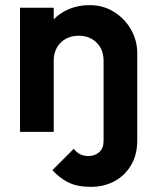

<svg xmlns="http://www.w3.org/2000/svg" viewBox="-20 -513 602 747"><path d="M333 214Q281 214 246.5 197Q212 180 184 149L267 66Q279 81 292.5 87.5Q306 94 324 94Q349 94 366 79Q383 64 383 35V-163H514V33Q514 90 489.5 130.5Q465 171 424.5 192.5Q384 214 333 214ZM383 0V-277Q383 -320 356 -347Q329 -374 286 -374Q258 -374 236 -362Q214 -350 201.5 -328Q189 -306 189 -277L138 -303Q138 -360 162.5 -402.5Q187 -445 230.5 -469Q274 -493 329 -493Q382 -493 424 -466.5Q466 -440 490 -397.5Q514 -355 514 -306V0ZM58 0V-483H189V0Z"/></svg>

Font: Outfit Thin SemiBold
Style: Regular
Weight: 600
Version: Version 1.100;gftools[0.9.27]